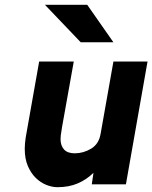

<svg xmlns="http://www.w3.org/2000/svg" viewBox="-20 -767 634 799"><path d="M167 -747H343L452 -591H316ZM369 -48Q341 -20 304 -4Q267 12 219 12Q197 12 173 2.5Q149 -7 129 -26.5Q109 -46 96 -76Q83 -106 83 -148Q83 -159 84 -170.5Q85 -182 87 -195L143 -511H287L238 -237Q234 -214 233 -204Q232 -194 232 -188Q232 -161 246.5 -145Q261 -129 291 -129Q327 -129 359.5 -148.5Q392 -168 399 -212L452 -511H594L504 0H362Z"/></svg>

Font: Overpass Heavy
Style: Italic
Weight: 900
Italic angle: -10°
Designer: Delve Withrington, Dave Bailey
Foundry: Delve Fonts
Version: Version 3.000;DELV;Overpass